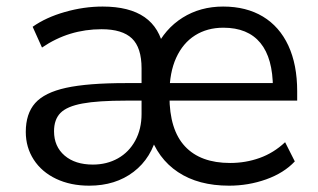

<svg xmlns="http://www.w3.org/2000/svg" viewBox="-20 -569 991 598"><path d="M60.3 -158.1Q60.3 -215 89.5 -247.9Q118.7 -280.8 185.9 -295.5Q253.2 -310.2 371.8 -310.2H432.5V-255.6H372.7Q285 -255.6 236.8 -246.6Q188.5 -237.7 168.4 -217.3Q148.3 -196.9 148.3 -160.2Q148.3 -112.7 181.2 -84.5Q214 -56.4 269.3 -56.4Q312.6 -56.4 347.2 -75.7Q381.7 -95.1 401.3 -131.1Q420.9 -167.1 420.9 -214.1V-356Q420.9 -420.7 390.9 -449.3Q360.8 -478 296.4 -478Q245.8 -478 199.4 -463.9Q153 -449.7 110.8 -420.9L81.7 -485.6Q123.2 -514.9 182.2 -531.7Q241.2 -548.6 299.7 -548.6Q382.8 -548.6 430.3 -515.6Q477.8 -482.5 490 -416.1H463.7Q493.3 -479.1 548.6 -513.9Q603.9 -548.6 675 -548.6Q746.9 -548.6 798.7 -517.5Q850.5 -486.3 878.1 -427Q905.6 -367.7 905.6 -284.9V-255.6H492.8V-310.2H847.9L830 -294.2Q830 -387.9 791 -435.3Q752 -482.7 675.8 -482.7Q625.4 -482.7 587.5 -458.8Q549.7 -434.9 528.7 -389Q507.8 -343 507.8 -278.1V-269.7Q507.8 -164.9 556.1 -113.2Q604.4 -61.4 696.8 -61.4Q745 -61.4 788.6 -77Q832.2 -92.5 868 -126.1L898.2 -66.3Q864.4 -30.2 809.1 -10.4Q753.8 9.3 693.5 9.3Q597.9 9.3 534.4 -33Q470.8 -75.2 445.2 -154.4H470.5Q452.5 -76.8 396.1 -33.8Q339.7 9.3 257.8 9.3Q199.8 9.3 154.9 -12Q110 -33.3 85.1 -71.7Q60.3 -110.1 60.3 -158.1Z"/></svg>

Font: Min Sans VF VF
Style: Regular
Weight: 400
Designer: Jinseong-Kim, NotoSansCJK, Nunito
Foundry: Jinseong-Kim
Version: Version 1.420;Glyphs 3.1.2 (3151)